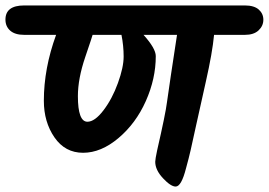

<svg xmlns="http://www.w3.org/2000/svg" viewBox="-81 -682 987 705"><path d="M8 -662H818Q852 -662 869 -647Q886 -632 886 -609.5Q886 -587 868.5 -570.5Q851 -554 818 -554H705Q699 -489 675 -383Q651 -277 638.5 -219Q626 -161 619 -130.5Q612 -100 602 -64Q585 3 564 3Q546 3 517.5 -27.5Q489 -58 489 -88Q489 -97 496 -130Q527 -265 532 -306Q543 -385 569 -554H446Q491 -504 491 -476Q491 -393 454.5 -311Q418 -229 354 -175Q290 -121 224 -121Q158 -121 119 -177.5Q80 -234 80 -312Q80 -431 125 -554H8Q-26 -554 -43.5 -569.5Q-61 -585 -61 -610Q-61 -662 8 -662ZM259 -554Q259 -552 232 -472.5Q205 -393 205 -329Q205 -235 240 -235Q267 -235 299 -277Q331 -319 352 -377Q373 -435 373 -474.5Q373 -514 365 -554Z"/></svg>

Font: Kalam
Style: Bold
Weight: 700
Version: Version 2.001;PS 1.0;hotconv 1.0.79;makeotf.lib2.5.61930; tt